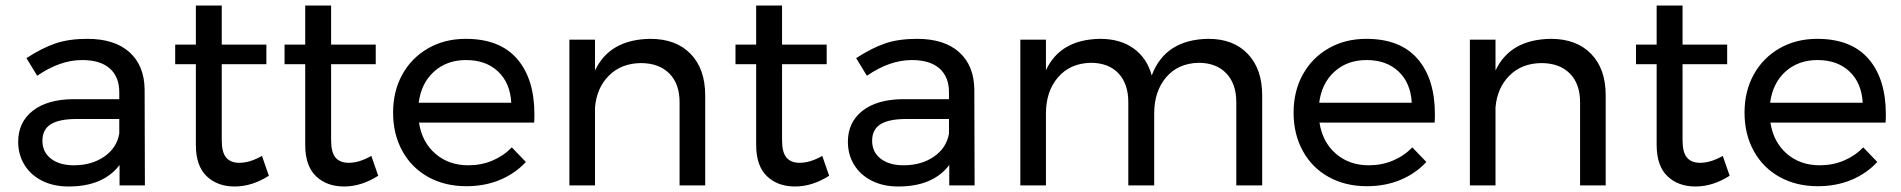

<svg xmlns="http://www.w3.org/2000/svg" viewBox="-20 -673 6902 697"><path d="M414 0V-74Q355 4 229 4Q174 4 132.5 -17Q91 -38 68.5 -75Q46 -112 46 -158Q46 -229 98.5 -270.5Q151 -312 245 -313H413V-338Q413 -394 378.5 -424.5Q344 -455 278 -455Q198 -455 115 -398L76 -462Q133 -499 181.5 -515.5Q230 -532 297 -532Q396 -532 450 -483.5Q504 -435 505 -348L506 0ZM413 -188V-241H258Q195 -241 164.5 -222Q134 -203 134 -162Q134 -121 165 -97Q196 -73 248 -73Q313 -73 358.5 -104.5Q404 -136 413 -188Z M956 -35Q895 4 832 4Q769 4 730 -33.5Q691 -71 691 -147V-440H616V-511H691V-653H785V-511H947V-440H785V-164Q785 -120 801 -101Q817 -82 849 -82Q887 -82 931 -107Z M1353 -35Q1292 4 1229 4Q1166 4 1127 -33.5Q1088 -71 1088 -147V-440H1013V-511H1088V-653H1182V-511H1344V-440H1182V-164Q1182 -120 1198 -101Q1214 -82 1246 -82Q1284 -82 1328 -107Z M1920 -258Q1920 -238 1919 -228H1501Q1512 -157 1560.5 -115Q1609 -73 1680 -73Q1727 -73 1767.5 -90Q1808 -107 1838 -138L1889 -85Q1850 -43 1795 -20Q1740 3 1673 3Q1595 3 1534.5 -30.5Q1474 -64 1440.5 -125Q1407 -186 1407 -264Q1407 -342 1440.5 -402.5Q1474 -463 1534 -497.5Q1594 -532 1671 -532Q1794 -532 1857 -459.5Q1920 -387 1920 -258ZM1836 -300Q1832 -372 1788 -413.5Q1744 -455 1672 -455Q1602 -455 1555.5 -413Q1509 -371 1500 -300Z M2540 -327V0H2447V-302Q2447 -369 2409.5 -406.5Q2372 -444 2306 -444Q2235 -443 2190.5 -398.5Q2146 -354 2140 -283V0H2047V-529H2140V-417Q2193 -530 2341 -532Q2434 -532 2487 -477.5Q2540 -423 2540 -327Z M2990 -35Q2929 4 2866 4Q2803 4 2764 -33.5Q2725 -71 2725 -147V-440H2650V-511H2725V-653H2819V-511H2981V-440H2819V-164Q2819 -120 2835 -101Q2851 -82 2883 -82Q2921 -82 2965 -107Z M3426 0V-74Q3367 4 3241 4Q3186 4 3144.5 -17Q3103 -38 3080.5 -75Q3058 -112 3058 -158Q3058 -229 3110.5 -270.5Q3163 -312 3257 -313H3425V-338Q3425 -394 3390.5 -424.5Q3356 -455 3290 -455Q3210 -455 3127 -398L3088 -462Q3145 -499 3193.5 -515.5Q3242 -532 3309 -532Q3408 -532 3462 -483.5Q3516 -435 3517 -348L3518 0ZM3425 -188V-241H3270Q3207 -241 3176.5 -222Q3146 -203 3146 -162Q3146 -121 3177 -97Q3208 -73 3260 -73Q3325 -73 3370.5 -104.5Q3416 -136 3425 -188Z M4562 -327V0H4468V-302Q4468 -369 4431.5 -407Q4395 -445 4331 -445Q4256 -443 4213 -392Q4170 -341 4170 -261V0H4076V-302Q4076 -369 4040 -407Q4004 -445 3939 -445Q3864 -443 3820.5 -392Q3777 -341 3777 -261V0H3684V-529H3777V-418Q3829 -530 3974 -532Q4047 -532 4095.5 -497Q4144 -462 4161 -399Q4210 -530 4367 -532Q4458 -532 4510 -477Q4562 -422 4562 -327Z M5189 -258Q5189 -238 5188 -228H4770Q4781 -157 4829.5 -115Q4878 -73 4949 -73Q4996 -73 5036.5 -90Q5077 -107 5107 -138L5158 -85Q5119 -43 5064 -20Q5009 3 4942 3Q4864 3 4803.5 -30.5Q4743 -64 4709.5 -125Q4676 -186 4676 -264Q4676 -342 4709.5 -402.5Q4743 -463 4803 -497.5Q4863 -532 4940 -532Q5063 -532 5126 -459.5Q5189 -387 5189 -258ZM5105 -300Q5101 -372 5057 -413.5Q5013 -455 4941 -455Q4871 -455 4824.5 -413Q4778 -371 4769 -300Z M5809 -327V0H5716V-302Q5716 -369 5678.5 -406.5Q5641 -444 5575 -444Q5504 -443 5459.5 -398.5Q5415 -354 5409 -283V0H5316V-529H5409V-417Q5462 -530 5610 -532Q5703 -532 5756 -477.5Q5809 -423 5809 -327Z M6259 -35Q6198 4 6135 4Q6072 4 6033 -33.5Q5994 -71 5994 -147V-440H5919V-511H5994V-653H6088V-511H6250V-440H6088V-164Q6088 -120 6104 -101Q6120 -82 6152 -82Q6190 -82 6234 -107Z M6826 -258Q6826 -238 6825 -228H6407Q6418 -157 6466.5 -115Q6515 -73 6586 -73Q6633 -73 6673.5 -90Q6714 -107 6744 -138L6795 -85Q6756 -43 6701 -20Q6646 3 6579 3Q6501 3 6440.5 -30.5Q6380 -64 6346.5 -125Q6313 -186 6313 -264Q6313 -342 6346.5 -402.5Q6380 -463 6440 -497.5Q6500 -532 6577 -532Q6700 -532 6763 -459.5Q6826 -387 6826 -258ZM6742 -300Q6738 -372 6694 -413.5Q6650 -455 6578 -455Q6508 -455 6461.5 -413Q6415 -371 6406 -300Z"/></svg>

Font: Montserrat
Style: Regular
Weight: 400
Designer: Julieta Ulanovsky
Foundry: Julieta Ulanovsky
Version: Version 6.001